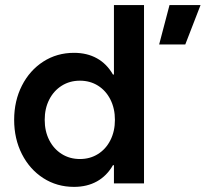

<svg xmlns="http://www.w3.org/2000/svg" viewBox="-20 -727 815 761"><path d="M431.6 0V-72.3H427.7Q403.3 -29.8 364.3 -8.1Q325.2 13.7 273.4 13.7Q205.6 13.7 151.6 -21Q97.7 -55.7 66.9 -116.2Q36.1 -176.8 36.1 -252Q36.1 -327.1 66.9 -387.7Q97.7 -448.2 151.6 -482.9Q205.6 -517.6 273.4 -517.6Q325.2 -517.6 364.3 -495.8Q403.3 -474.1 427.7 -431.6H431.6V-707H550.8V0ZM435.5 -252Q435.5 -296.9 417.7 -332.3Q399.9 -367.7 368.4 -387.5Q336.9 -407.2 296.9 -407.2Q256.3 -407.2 224.6 -387.2Q192.9 -367.2 175 -332Q157.2 -296.9 157.2 -252Q157.2 -207 175 -171.9Q192.9 -136.7 224.6 -116.7Q256.3 -96.7 296.9 -96.7Q336.9 -96.7 368.4 -116.5Q399.9 -136.2 417.7 -171.6Q435.5 -207 435.5 -252ZM610.8 -550.8 651.9 -707H774.9L714.4 -550.8Z"/></svg>

Font: Wanted Sans SemiBold
Style: Regular
Weight: 600
Designer: Original Design by Kil Hyung-jin and Kang Hanbin, Wanted Lab, Inc; Hangeul from Source Han Sans by Jang Soo-young and Ka
Foundry: Wanted Lab, Inc.
Version: Version 1.003